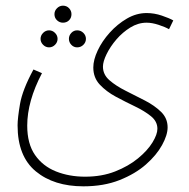

<svg xmlns="http://www.w3.org/2000/svg" viewBox="-20 -427 668 677"><path d="M202 -347Q190 -347 181 -355.5Q172 -364 172 -377Q172 -389 181 -398Q190 -407 202 -407Q215 -407 223.5 -398Q232 -389 232 -377Q232 -364 223.5 -355.5Q215 -347 202 -347ZM42 15Q42 -10 50.5 -60Q59 -110 98 -182L128 -169Q76 -70 76 16Q76 80 103.5 119.5Q131 159 177.5 177.5Q224 196 280 196Q339 196 386 177.5Q433 159 466.5 131.5Q500 104 517.5 75.5Q535 47 535 27Q535 1 512 -17.5Q489 -36 455.5 -52Q422 -68 388.5 -86Q355 -104 332 -128.5Q309 -153 309 -189Q309 -216 324.5 -249Q340 -282 367 -312Q394 -342 427.5 -361.5Q461 -381 497 -381Q524 -381 550.5 -372Q577 -363 591 -355L576 -324Q562 -332 539 -339.5Q516 -347 497 -347Q467 -347 439.5 -330Q412 -313 390.5 -288Q369 -263 356 -236.5Q343 -210 343 -192Q343 -164 366 -144Q389 -124 423 -107Q457 -90 491 -72.5Q525 -55 548 -32.5Q571 -10 571 22Q571 49 551.5 84.5Q532 120 494.5 153Q457 186 401.5 208Q346 230 274 230Q170 230 106 177Q42 124 42 15ZM153 -260Q141 -260 132 -269Q123 -278 123 -290Q123 -302 132 -311Q141 -320 153 -320Q165 -320 174 -311Q183 -302 183 -290Q183 -278 174 -269Q165 -260 153 -260ZM252 -260Q240 -260 231.5 -269Q223 -278 223 -290Q223 -302 231.5 -311Q240 -320 252 -320Q265 -320 274 -311Q283 -302 283 -290Q283 -278 274 -269Q265 -260 252 -260Z"/></svg>

Font: Noto Sans Arabic UI XCn XLt
Style: Regular
Weight: 200
Width: 2
Designer: Monotype Design Team, Nadine Chahine and Nizar Qandah
Foundry: Monotype Imaging Inc.
Version: Version 2.010; ttfautohint (v1.8.4.7-5d5b)